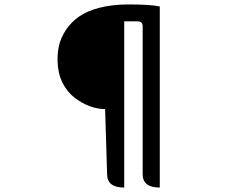

<svg xmlns="http://www.w3.org/2000/svg" viewBox="-20 -788 1040 864"><path d="M453 -297Q420 -297 384 -310Q349 -323 316 -348Q283 -373 261 -416Q240 -460 239 -513Q238 -551 246 -585Q255 -620 277 -654Q300 -688 335 -713Q370 -738 427 -753Q485 -768 559 -768Q656 -768 699 -759V56Q622 56 622 -4V-670Q622 -692 599 -692H539V56Q462 56 462 -4Z"/></svg>

Font: Swei Half Moon CJK SC
Style: Medium
Weight: 500
Version: Version 2.071